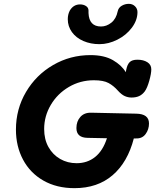

<svg xmlns="http://www.w3.org/2000/svg" viewBox="-20 -979 810 1000"><path d="M756 -336Q756 -305 738.5 -281Q721 -257 689 -258H677Q645 -134 566.5 -66.5Q488 1 368 1Q275 1 206 -38.5Q137 -78 100 -147.5Q63 -217 63 -304Q63 -411 115.5 -500Q168 -589 257 -640.5Q346 -692 451 -692Q523 -692 568.5 -665.5Q614 -639 635 -603L638 -618Q643 -643 655.5 -655.5Q668 -668 696 -668Q727 -668 747.5 -655Q768 -642 768 -618Q768 -596 757.5 -558.5Q747 -521 734 -503Q721 -486 704.5 -478.5Q688 -471 665 -471Q647 -471 630 -478.5Q613 -486 594 -507Q572 -532 545.5 -546.5Q519 -561 469 -561Q398 -561 338.5 -526Q279 -491 244.5 -432.5Q210 -374 210 -307Q210 -253 232.5 -213Q255 -173 293.5 -151Q332 -129 379 -129Q435 -129 475.5 -161.5Q516 -194 537 -259L436 -261Q378 -262 378 -312Q378 -347 398.5 -370Q419 -393 455 -392L689 -387Q756 -386 756 -336ZM333 -879Q333 -903 343 -923Q362 -956 397 -956Q415 -956 428 -947.5Q441 -939 441 -924V-911Q444 -841 506 -841Q535 -841 560 -861Q585 -881 593 -920Q597 -939 614 -949Q631 -959 651 -959Q670 -959 683 -946.5Q696 -934 696 -916Q696 -874 667 -835Q638 -796 591.5 -772.5Q545 -749 498 -749Q452 -749 414 -765.5Q376 -782 354.5 -812Q333 -842 333 -879Z"/></svg>

Font: Mali
Style: Bold Italic
Weight: 700
Italic angle: -10°
Version: Version 1.000; ttfautohint (v1.6)